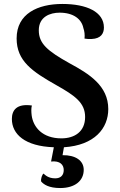

<svg xmlns="http://www.w3.org/2000/svg" viewBox="-20 -730 604 970"><path d="M527 -179C527 -297 430 -357 332 -410C219 -473 176 -510 176 -577C176 -646 234 -666 281 -666C352 -666 392 -633 401 -589C407 -572 409 -554 407 -535C419 -533 433 -532 443 -533C490 -535 505 -561 505 -591C505 -670 418 -710 295 -710C171 -710 64 -661 64 -536C64 -422 142 -369 266 -299C360 -246 410 -210 410 -139C410 -65 357 -31 290 -31C195 -31 148 -87 140 -147C138 -164 137 -182 141 -197C63 -208 40 -172 40 -129C40 -52 106 9 252 14L238 86C284 81 302 103 302 129C302 155 287 171 259 171C223 171 207 153 200 147C193 151 185 174 188 187C201 202 227 220 284 220C359 220 403 183 403 128C403 81 361 53 296 54L303 14C458 4 527 -82 527 -179Z"/></svg>

Font: Arima Koshi ExtraBold
Style: Regular
Weight: 800
Designer: Joana Correia and Natanael Gama
Foundry: NDISCOVER
Version: Version 1.019;PS 001.019;hotconv 1.0.88;makeotf.lib2.5.64775